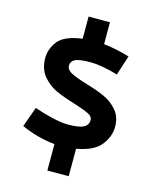

<svg xmlns="http://www.w3.org/2000/svg" viewBox="-110 -736 695 869"><g transform="rotate(15 238.0 -301.5)"><path d="M296.2 -70V58.8H196.2V-65Q116.2 -72.5 38.8 -107.5L72.5 -201.2Q115 -186.2 158.8 -176.2Q202.5 -166.2 231.2 -166.2Q283.8 -166.2 305 -177.5Q326.2 -188.8 326.2 -212.5Q326.2 -228.8 306.2 -238.8Q286.2 -248.8 240 -263.8Q185 -280 147.5 -296.9Q110 -313.8 82.5 -346.9Q55 -380 55 -431.2Q55 -473.8 83.8 -510.6Q112.5 -547.5 196.2 -558.8V-662.5H296.2V-560Q353.8 -553.8 417.5 -535L387.5 -442.5Q310 -465 260 -465Q205 -465 186.2 -455Q167.5 -445 167.5 -426.2Q167.5 -406.2 190.6 -393.8Q213.8 -381.2 263.8 -366.2Q318.8 -350 354.4 -333.8Q390 -317.5 415.6 -287.5Q441.2 -257.5 441.2 -211.2Q441.2 -165 408.8 -124.4Q376.2 -83.8 296.2 -70Z"/></g></svg>

Font: Cambay
Style: Bold
Weight: 700
Designer: Pooja Saxena
Foundry: Pooja Saxena
Version: Version 1.096;PS 001.096;hotconv 1.0.70;makeotf.lib2.5.58329